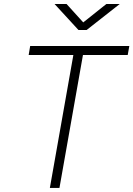

<svg xmlns="http://www.w3.org/2000/svg" viewBox="-20 -918 652 938"><path d="M223.6 0 338.4 -649.4H120.1L127.4 -693.4H611.8L604 -649.4H385.3L270.5 0ZM363.3 -771.5 246.6 -898.4H305.2L386.7 -808.6L499.5 -898.4H564.9L403.3 -771.5Z"/></svg>

Font: Cascadia Mono NF ExtraLight
Style: Italic
Weight: 200
Italic angle: -10°
Monospace: yes
Designer: Aaron Bell
Foundry: Saja Typeworks
Version: Version 2404.023; ttfautohint (v1.8.4)